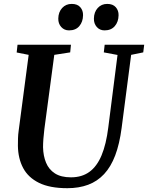

<svg xmlns="http://www.w3.org/2000/svg" viewBox="-20 -978 777 1008"><path d="M668.5 -690 618.5 -306Q607.5 -222 584.8 -162Q562 -102 526.5 -64Q491 -26 442.8 -8Q394.5 10 333.5 10Q241.5 10 184.8 -18Q128 -46 101.5 -96Q75 -146 74 -212.5Q74 -231 74.5 -251Q75 -271 78 -292L130.5 -690L67.5 -702.5L72 -743H352.5L348.5 -703L265 -690L213 -301Q209.5 -273.5 207.8 -249.2Q206 -225 206 -205Q207 -159.5 221.8 -123.8Q236.5 -88 268.5 -67.5Q300.5 -47 352.5 -47Q410 -47 449.5 -75.8Q489 -104.5 513.2 -162.5Q537.5 -220.5 548.5 -309L597 -689.5L525 -703L529.5 -743H737L732 -703ZM342.5 -818.5Q317.5 -818.5 301.5 -836.2Q285.5 -854 286 -880.5Q286.5 -914.5 306.2 -936Q326 -957.5 356.5 -957.5Q386.5 -957.5 401.5 -940.2Q416.5 -923 416 -898Q415.5 -863.5 396.5 -841Q377.5 -818.5 342.5 -818.5ZM529 -818.5Q504 -818.5 488.2 -836.2Q472.5 -854 473 -880.5Q473.5 -914.5 493 -936Q512.5 -957.5 543 -957.5Q572.5 -957.5 587.8 -940.2Q603 -923 602.5 -898Q602 -863.5 582.8 -841Q563.5 -818.5 529 -818.5Z"/></svg>

Font: Merriweather 48pt SemiBold
Style: Italic
Weight: 600
Italic angle: -7.8°
Designer: Eben Sorkin
Foundry: Eben Sorkin
Version: Version 2.101